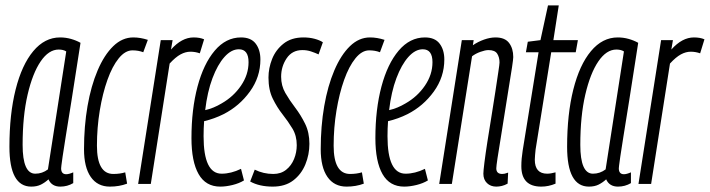

<svg xmlns="http://www.w3.org/2000/svg" viewBox="-20 -683 2636 713"><path d="M204 10Q172 10 160 -17Q147 -5 132 2.5Q117 10 96 10Q15 10 15 -138Q15 -259 38 -350.5Q61 -442 103.5 -493Q146 -544 203 -544Q224 -544 243.5 -538.5Q263 -533 279 -524Q259 -394 245.5 -309.5Q232 -225 224 -175.5Q216 -126 212.5 -101.5Q209 -77 208 -68.5Q207 -60 207 -58Q207 -36 226 -36Q236 -36 252 -43V-3Q230 10 204 10ZM158 -54 226 -492Q215 -499 198 -499Q161 -499 131 -455Q101 -411 82.5 -331.5Q64 -252 64 -145Q64 -38 111 -38Q137 -38 158 -54Z M388 10Q342 10 317 -26Q292 -62 292 -129Q292 -214 305 -289Q318 -364 342.5 -421.5Q367 -479 400.5 -511.5Q434 -544 475 -544Q501 -544 529 -535L512 -489Q494 -496 472 -496Q445 -496 421 -466.5Q397 -437 379 -386.5Q361 -336 350.5 -272.5Q340 -209 340 -142Q340 -37 401 -37Q425 -37 445 -43L452 -1Q423 10 388 10Z M621 -534 615 -499Q655 -544 699 -544Q722 -544 738 -537L722 -485Q705 -491 687 -491Q669 -491 650.5 -481Q632 -471 610 -447L540 0H493L577 -534Z M886 -13Q868 -2 843.5 4Q819 10 798 10Q744 10 717.5 -36.5Q691 -83 691 -170Q691 -277 713.5 -361.5Q736 -446 777.5 -495Q819 -544 875 -544Q912 -544 929.5 -521Q947 -498 947 -462Q947 -397 908 -343Q869 -289 810 -259Q776 -242 738 -233Q736 -206 736 -177Q736 -38 803 -38Q838 -38 875 -56ZM867 -500Q839 -500 813.5 -471.5Q788 -443 769 -392.5Q750 -342 742 -274Q773 -281 803 -299Q847 -324 875 -365Q903 -406 903 -452Q903 -500 867 -500Z M909 -9 926 -53Q958 -37 995 -37Q1023 -37 1042.5 -52.5Q1062 -68 1072 -92.5Q1082 -117 1082 -144Q1082 -179 1066 -205.5Q1050 -232 1029.5 -258Q1009 -284 993 -316.5Q977 -349 977 -395Q977 -430 990.5 -464Q1004 -498 1033 -521Q1062 -544 1107 -544Q1129 -544 1148 -539Q1167 -534 1179 -526L1163 -481Q1150 -487 1135 -492Q1120 -497 1103 -497Q1065 -497 1044.5 -466.5Q1024 -436 1024 -398Q1024 -365 1039.5 -338Q1055 -311 1076 -283.5Q1097 -256 1113 -223.5Q1129 -191 1129 -149Q1129 -109 1114 -72.5Q1099 -36 1069 -13Q1039 10 993 10Q943 10 909 -9Z M1267 10Q1221 10 1196 -26Q1171 -62 1171 -129Q1171 -214 1184 -289Q1197 -364 1221.5 -421.5Q1246 -479 1279.5 -511.5Q1313 -544 1354 -544Q1380 -544 1408 -535L1391 -489Q1373 -496 1351 -496Q1324 -496 1300 -466.5Q1276 -437 1258 -386.5Q1240 -336 1229.5 -272.5Q1219 -209 1219 -142Q1219 -37 1280 -37Q1304 -37 1324 -43L1331 -1Q1302 10 1267 10Z M1569 -13Q1551 -2 1526.5 4Q1502 10 1481 10Q1427 10 1400.5 -36.5Q1374 -83 1374 -170Q1374 -277 1396.5 -361.5Q1419 -446 1460.5 -495Q1502 -544 1558 -544Q1595 -544 1612.5 -521Q1630 -498 1630 -462Q1630 -397 1591 -343Q1552 -289 1493 -259Q1459 -242 1421 -233Q1419 -206 1419 -177Q1419 -38 1486 -38Q1521 -38 1558 -56ZM1550 -500Q1522 -500 1496.5 -471.5Q1471 -443 1452 -392.5Q1433 -342 1425 -274Q1456 -281 1486 -299Q1530 -324 1558 -365Q1586 -406 1586 -452Q1586 -500 1550 -500Z M1695 -534H1739L1736 -515Q1755 -528 1777.5 -536Q1800 -544 1820 -544Q1855 -544 1870.5 -523.5Q1886 -503 1886 -471Q1886 -464 1881.5 -433.5Q1877 -403 1869.5 -358.5Q1862 -314 1854.5 -264.5Q1847 -215 1839.5 -170.5Q1832 -126 1827.5 -95.5Q1823 -65 1823 -58Q1823 -37 1845 -37Q1849 -37 1854 -38Q1859 -39 1867 -42L1865 -1Q1854 5 1843.5 7.5Q1833 10 1823 10Q1802 10 1788.5 -3Q1775 -16 1775 -38Q1775 -48 1779 -80Q1783 -112 1790 -157Q1797 -202 1805 -250.5Q1813 -299 1819.5 -342.5Q1826 -386 1830.5 -415.5Q1835 -445 1835 -451Q1835 -470 1826.5 -483.5Q1818 -497 1794 -497Q1782 -497 1764 -490.5Q1746 -484 1733 -474L1658 0H1611Z M2043 -43V-1Q2017 10 1990 10Q1916 10 1916 -66Q1916 -93 1921 -124L1980 -489H1933L1940 -528L1987 -534L2015 -663H2055L2035 -534H2126L2118 -489H2027L1969 -128Q1968 -117 1967 -107.5Q1966 -98 1966 -90Q1966 -38 2012 -38Q2025 -38 2043 -43Z M2275 10Q2243 10 2231 -17Q2218 -5 2203 2.5Q2188 10 2167 10Q2086 10 2086 -138Q2086 -259 2109 -350.5Q2132 -442 2174.5 -493Q2217 -544 2274 -544Q2295 -544 2314.5 -538.5Q2334 -533 2350 -524Q2330 -394 2316.5 -309.5Q2303 -225 2295 -175.5Q2287 -126 2283.5 -101.5Q2280 -77 2279 -68.5Q2278 -60 2278 -58Q2278 -36 2297 -36Q2307 -36 2323 -43V-3Q2301 10 2275 10ZM2229 -54 2297 -492Q2286 -499 2269 -499Q2232 -499 2202 -455Q2172 -411 2153.5 -331.5Q2135 -252 2135 -145Q2135 -38 2182 -38Q2208 -38 2229 -54Z M2479 -534 2473 -499Q2513 -544 2557 -544Q2580 -544 2596 -537L2580 -485Q2563 -491 2545 -491Q2527 -491 2508.5 -481Q2490 -471 2468 -447L2398 0H2351L2435 -534Z"/></svg>

Font: Georama ExtraCondensed Light
Style: Italic
Weight: 300
Width: 2
Italic angle: -9°
Designer: Jean-Baptiste Levee
Foundry: Production Type
Version: Version 1.000